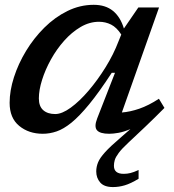

<svg xmlns="http://www.w3.org/2000/svg" viewBox="-20 -545 724 798"><path d="M663.5 -96.5Q623 -55.5 583 -17.5L514.5 47Q486.5 73 473.5 90.5Q460.5 108 457 120.2Q453.5 132.5 453.5 144Q453.5 177.5 494 177.5Q508.5 177.5 522 174.2Q535.5 171 556 161.5V198Q523 218 498.5 225.2Q474 232.5 449.5 232.5Q413 232.5 396.5 213.5Q380 194.5 380 167.5Q380 148.5 387.5 130Q395 111.5 416.5 87.8Q438 64 479.5 28.5L522 -8.5Q495 3 472.8 7Q450.5 11 434 11Q395.5 11 383 -3.8Q370.5 -18.5 384 -53L458 -242.5H444.5Q392 -162 351 -112Q310 -62 277 -35.2Q244 -8.5 215.2 1.2Q186.5 11 158 11Q99.5 11 59.8 -21.8Q20 -54.5 20 -117.5Q20 -168 38 -224Q56 -280 88.2 -333.2Q120.5 -386.5 164.2 -430Q208 -473.5 260.2 -499.2Q312.5 -525 369.5 -525Q418.5 -525 449.5 -499.8Q480.5 -474.5 495 -426.5L555 -514H641L486.5 -77.5Q520.5 -80 559 -93.2Q597.5 -106.5 640.5 -134.5ZM141.5 -136Q141.5 -103 159.8 -87Q178 -71 209.5 -71Q237.5 -71 274 -97.5Q310.5 -124 348.2 -168.2Q386 -212.5 419 -265.8Q452 -319 472.5 -373L484 -401.5Q465 -431 441.8 -442.8Q418.5 -454.5 391.5 -454.5Q352 -454.5 315 -432.8Q278 -411 246.5 -375.5Q215 -340 191.5 -297.5Q168 -255 154.8 -212.8Q141.5 -170.5 141.5 -136Z"/></svg>

Font: Newsreader Caption Medium
Style: Italic
Weight: 500
Italic angle: -17°
Designer: Hugues Gentile
Foundry: Production Type
Version: Version 1.001